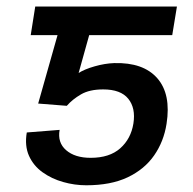

<svg xmlns="http://www.w3.org/2000/svg" viewBox="-20 -548 580 577"><path d="M180.7 -230 94.7 -236.8 177.2 -528.3H511.7L497.6 -442.4H248L216.3 -328.6Q233.4 -339.8 264.2 -348.6Q294.9 -357.4 323.2 -358.4Q410.6 -360.8 452.6 -313Q494.6 -265.1 480.5 -175.8Q472.2 -122.6 443.1 -80.8Q414.1 -39.1 363.5 -15.1Q313 8.8 239.3 8.8Q204.1 8.8 169.7 -1Q135.3 -10.7 107.9 -30.3Q80.6 -49.8 67.1 -79.8Q53.7 -109.9 60.5 -149.9L159.2 -157.7Q152.3 -119.6 178.7 -96.7Q205.1 -73.7 252.4 -73.7Q309.1 -73.7 341.3 -102.3Q373.5 -130.9 380.9 -176.8Q388.2 -223.1 365.5 -251.2Q342.8 -279.3 290 -279.3Q249 -279.3 223.4 -264.4Q197.8 -249.5 180.7 -230ZM233.9 -528.3 219.7 -442.4H72.3L85.9 -528.3Z"/></svg>

Font: Inter 16pt
Style: Italic
Weight: 400
Italic angle: -9.3988°
Version: Version 4.001;git-66647c0bb